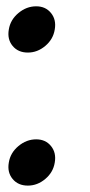

<svg xmlns="http://www.w3.org/2000/svg" viewBox="-20 -579 285 606"><path d="M152.8 -65.9Q147.9 -35.2 123 -14.2Q98.1 6.8 67.9 6.8Q37.1 6.8 19.8 -14.2Q2.4 -35.2 7.8 -65.9Q12.7 -96.7 38.1 -117.9Q63.5 -139.2 94.2 -139.2Q124 -139.2 141.1 -117.9Q158.2 -96.7 152.8 -65.9ZM152.8 -485.8Q147.9 -455.1 123 -434.1Q98.1 -413.1 67.9 -413.1Q37.1 -413.1 19.8 -434.1Q2.4 -455.1 7.8 -485.8Q12.7 -516.6 38.1 -537.8Q63.5 -559.1 94.2 -559.1Q124 -559.1 141.1 -537.8Q158.2 -516.6 152.8 -485.8Z"/></svg>

Font: SVN-Poppins Medium
Style: Italic
Weight: 500
Italic angle: -10°
Designer: Ninad Kale (Devanagari), Jonny Pinhorn (Latin)
Foundry: Indian Type Foundry
Version: Version 3.002 2017